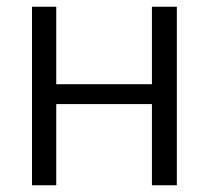

<svg xmlns="http://www.w3.org/2000/svg" viewBox="-20 -550 619 570"><path d="M75 -530V0H147V-241H431V0H505V-530H431V-300H147V-530Z"/></svg>

Font: Cheyenne Sans Light
Style: Regular
Weight: 300
Designer: The Public Sans project authors (U.S. Web Design System), Libre Franklin designed by Pablo Impallari and Rodrigo Fuenzal
Foundry: The Cheyenne Sans Project Authors
Version: Version 2.007